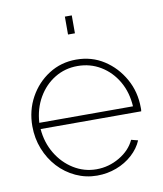

<svg xmlns="http://www.w3.org/2000/svg" viewBox="-83 -798 745 876"><g transform="rotate(-10 289.5 -360.0)"><path d="M297 10Q245 10 198.5 -11.5Q152 -33 117.5 -70.5Q83 -108 63.5 -157.5Q44 -207 44 -263Q44 -336 77 -396Q110 -456 166.5 -492Q223 -528 293 -528Q365 -528 421.5 -491.5Q478 -455 512 -394.5Q546 -334 546 -260Q546 -256 546 -252Q546 -248 545 -244H79Q84 -181 114.5 -130Q145 -79 193.5 -49Q242 -19 299 -19Q356 -19 406 -48.5Q456 -78 477 -124L508 -116Q493 -80 461 -51Q429 -22 386.5 -6Q344 10 297 10ZM78 -273H512Q508 -339 478.5 -389.5Q449 -440 401 -469Q353 -498 294 -498Q236 -498 188.5 -469Q141 -440 111.5 -389Q82 -338 78 -273ZM277 -647V-730H309V-647Z"/></g></svg>

Font: Raleway Thin ExtraLight
Style: Regular
Weight: 250
Version: Version 4.026